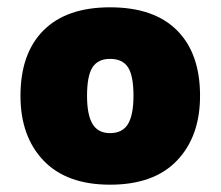

<svg xmlns="http://www.w3.org/2000/svg" viewBox="-20 -490 603 525"><path d="M281 15Q162 15 99 -51Q36 -117 36 -228Q36 -344 99 -407Q162 -470 281 -470Q401 -470 464 -407Q527 -344 527 -228Q527 -117 464 -51Q401 15 281 15ZM281 -126Q315 -126 330 -151Q345 -176 345 -228Q345 -283 330 -306Q315 -329 281 -329Q248 -329 233 -306Q218 -283 218 -228Q218 -176 233 -151Q248 -126 281 -126Z"/></svg>

Font: Noto Sans Thai Black
Style: Regular
Weight: 900
Version: Version 2.001